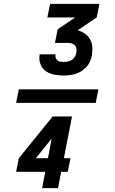

<svg xmlns="http://www.w3.org/2000/svg" viewBox="-20 -820 590 989"><path d="M63 -290 77 -360H487L473 -290ZM308 -431Q283 -431 259 -435.5Q235 -440 216 -453.5Q197 -467 188.5 -489.5Q180 -512 184 -537L185 -540H266V-539Q264 -530 267 -522Q270 -514 276 -509Q282 -504 290.5 -502.5Q299 -501 308 -501Q318 -501 329 -503Q340 -505 349.5 -511Q359 -517 365 -527Q371 -537 373 -547Q375 -557 374 -567.5Q373 -578 367 -585Q361 -592 351.5 -595.5Q342 -599 332 -599H263L277 -669L367 -730H224L238 -800H492L478 -730L380 -664Q401 -658 417.5 -646.5Q434 -635 444 -617Q454 -599 455.5 -577.5Q457 -556 453 -533Q450 -518 443.5 -503Q437 -488 425.5 -475.5Q414 -463 400 -454Q386 -445 370.5 -440Q355 -435 339.5 -433Q324 -431 308 -431ZM197 149 213 65H63L77 -5L251 -220H351L309 -5H343L329 65H295L279 149ZM165 -5H227L246 -106Z"/></svg>

Font: Lode Term
Style: Bold Italic
Weight: 700
Italic angle: -11°
Monospace: yes
Designer: Belleve Invis
Foundry: Belleve Invis
Version: Version 29.2.0